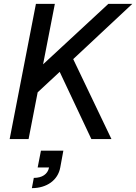

<svg xmlns="http://www.w3.org/2000/svg" viewBox="-20 -720 705 994"><path d="M30 0H128L175 -242L289 -348L453 0H557L359 -414L665 -700H541L203 -387L264 -700H166ZM155 201 145 254C222 254 280 213 292 147L308 60H192L175 147H234C227 182 198 201 155 201Z"/></svg>

Font: Uncut Sans Medium Italic
Style: Regular
Weight: 500
Italic angle: -11°
Designer: Kasper Nordkvist
Foundry: UNCUT.wtf
Version: Version 1.304;Glyphs 3.2 (3246)